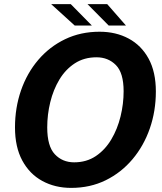

<svg xmlns="http://www.w3.org/2000/svg" viewBox="-20 -903 789 935"><path d="M326.5 12Q248 12 186 -21.8Q124 -55.5 88.5 -121.2Q53 -187 53 -282.5Q53 -378 82.2 -462.5Q111.5 -547 166.2 -611.2Q221 -675.5 296.8 -712Q372.5 -748.5 465 -748.5Q544.5 -748.5 606.5 -715.2Q668.5 -682 703.8 -617.2Q739 -552.5 739 -457.5Q739 -362 709.5 -277.2Q680 -192.5 625.2 -127.5Q570.5 -62.5 494.8 -25.2Q419 12 326.5 12ZM341 -112.5Q401.5 -112.5 446.8 -143Q492 -173.5 522 -224Q552 -274.5 567 -335.8Q582 -397 582 -458.5Q582 -548 544.5 -586Q507 -624 450 -624Q389.5 -624 344.2 -594.5Q299 -565 269.2 -515.5Q239.5 -466 224.8 -405.5Q210 -345 210 -282.5Q210 -191 247 -151.8Q284 -112.5 341 -112.5ZM593.5 -778.5H509.5L406 -883H502ZM427.5 -778.5H344L229 -883H324.5Z"/></svg>

Font: Epilogue
Style: Bold Italic
Weight: 700
Italic angle: -12°
Designer: Tyler Finck
Foundry: Etcetera Type Co
Version: Version 2.111; ttfautohint (v1.8.3)